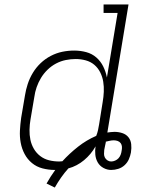

<svg xmlns="http://www.w3.org/2000/svg" viewBox="-20 -755 640 862"><path d="M226 87 189 69Q198 53 207.5 38Q217 23 228 8Q228 8 227.5 8Q227 8 226 8Q226 8 226 8Q226 8 226 8Q198 8 171 1Q144 -6 123.5 -23Q103 -40 90.5 -63.5Q78 -87 73 -114Q68 -141 69.5 -169Q71 -197 75 -226L92 -326Q96 -352 104.5 -378Q113 -404 127.5 -428Q142 -452 162.5 -471.5Q183 -491 208 -504Q233 -517 259.5 -522.5Q286 -528 313 -528Q341 -528 367 -521Q393 -514 412.5 -497Q432 -480 443.5 -456.5Q455 -433 460 -407L508 -697H445V-735H557L462 -160Q470 -161 478 -162Q486 -163 494 -163Q512 -163 529 -157.5Q546 -152 556.5 -139Q567 -126 569 -108Q571 -90 568 -72Q568 -72 568 -71.5Q568 -71 568 -71Q565 -55 558.5 -40Q552 -25 539.5 -13.5Q527 -2 511 3Q495 8 479 8Q461 8 444.5 -1Q428 -10 419 -25.5Q410 -41 408 -60Q406 -79 409 -98Q399 -80 386 -64.5Q373 -49 357.5 -36Q342 -23 324 -13.5Q306 -4 287 1Q269 21 254 42.5Q239 64 226 87ZM246 -30Q249 -30 253 -30.5Q257 -31 260 -31Q292 -66 330 -96Q368 -126 412 -145Q417 -157 420 -170.5Q423 -184 425 -197L441 -297Q445 -320 446 -343Q447 -366 443.5 -388Q440 -410 430 -430Q420 -450 403.5 -464Q387 -478 365 -484Q343 -490 320 -490Q298 -490 275.5 -485.5Q253 -481 232 -470Q211 -459 193.5 -442Q176 -425 164 -405Q152 -385 144.5 -363.5Q137 -342 134 -319L117 -219Q113 -196 112.5 -172.5Q112 -149 116.5 -127.5Q121 -106 132 -87Q143 -68 160.5 -54.5Q178 -41 200 -35.5Q222 -30 246 -30ZM479 -30Q488 -30 497 -34Q506 -38 512 -44.5Q518 -51 521.5 -60Q525 -69 526 -78Q528 -87 527.5 -96Q527 -105 522 -112Q517 -119 508.5 -122Q500 -125 491 -125Q482 -125 473 -123Q464 -121 455 -119V-116Q453 -108 451.5 -99.5Q450 -91 448 -82Q447 -73 447 -64Q447 -55 451 -47.5Q455 -40 462.5 -35Q470 -30 479 -30Z"/></svg>

Font: Iosevka Etoile XLtObl
Style: Regular
Weight: 200
Italic angle: -9°
Designer: Belleve Invis
Foundry: Belleve Invis
Version: Version 15.5.2; ttfautohint (v1.8.4)